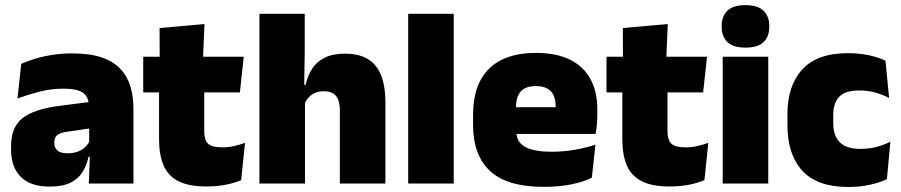

<svg xmlns="http://www.w3.org/2000/svg" viewBox="-20 -713 3502 746"><path d="M325 0 330 -126 326.5 -130.5V-283.5L325 -301.5Q325 -336 302.8 -352.2Q280.5 -368.5 227 -368.5Q178.5 -368.5 133.8 -357Q89 -345.5 48 -330.5L62.5 -465Q87.5 -476 118 -485.2Q148.5 -494.5 184.5 -500Q220.5 -505.5 261 -505.5Q329.5 -505.5 375.2 -489.8Q421 -474 448 -445.2Q475 -416.5 486.8 -377Q498.5 -337.5 498.5 -290V0ZM172.5 12Q98.5 12 60.8 -25.8Q23 -63.5 23 -133V-145.5Q23 -219.5 68.2 -254.5Q113.5 -289.5 213 -302L338.5 -318L349 -217L242.5 -201.5Q213.5 -197.5 202.2 -187.8Q191 -178 191 -159V-157Q191 -139.5 202.8 -128.5Q214.5 -117.5 242 -117.5Q265 -117.5 281.8 -123.8Q298.5 -130 309.8 -140.5Q321 -151 327.5 -163.5L352.5 -103.5H324Q316.5 -70 300.2 -44Q284 -18 253.5 -3Q223 12 172.5 12Z M781.5 11.5Q713 11.5 672.8 -9.2Q632.5 -30 615.2 -71Q598 -112 598 -172V-436H773.5V-202Q773.5 -170 788 -155.2Q802.5 -140.5 845 -140.5Q868 -140.5 890.8 -145.8Q913.5 -151 932 -158L917 -13Q891 -2 857 4.8Q823 11.5 781.5 11.5ZM536.5 -354V-492.5H927L912 -354ZM600.5 -480.5 600 -604 774.5 -619.5 768.5 -480.5Z M1300.5 0V-283Q1300.5 -306.5 1294.8 -323.5Q1289 -340.5 1275.2 -349.5Q1261.5 -358.5 1237 -358.5Q1218.5 -358.5 1204 -352Q1189.5 -345.5 1179.5 -334.8Q1169.5 -324 1163.5 -310.5L1127.5 -383.5H1167.5Q1175 -418 1192.2 -445.2Q1209.5 -472.5 1240.8 -488.5Q1272 -504.5 1320.5 -504.5Q1374.5 -504.5 1409.2 -483.5Q1444 -462.5 1460.8 -420.2Q1477.5 -378 1477.5 -313.5V0ZM988 0V-659.5H1164V-516.5L1161.5 -345.5L1165 -331.5V0Z M1566 0V-659.5H1743V0Z M2092 13Q1950.5 13 1884.2 -48.5Q1818 -110 1818 -228.5V-267Q1818 -384.5 1880.2 -446Q1942.5 -507.5 2062 -507.5Q2141.5 -507.5 2194.5 -481.2Q2247.5 -455 2274.2 -405.8Q2301 -356.5 2301 -287V-271.5Q2301 -251.5 2299.2 -230.8Q2297.5 -210 2294 -192.5H2135.5Q2137.5 -223 2138.2 -250Q2139 -277 2139 -298.5Q2139 -324.5 2131 -342.2Q2123 -360 2106 -369.2Q2089 -378.5 2062 -378.5Q2021.5 -378.5 2003.2 -357.5Q1985 -336.5 1985 -298V-253.5L1986 -234.5V-203.5Q1986 -188 1991.5 -173.5Q1997 -159 2011.8 -147.8Q2026.5 -136.5 2053.8 -130Q2081 -123.5 2124.5 -123.5Q2169 -123.5 2211.5 -130.8Q2254 -138 2293.5 -151L2279.5 -22.5Q2245 -5.5 2197.2 3.8Q2149.5 13 2092 13ZM1911.5 -192.5V-296.5H2258.5V-192.5Z M2581.5 11.5Q2513 11.5 2472.8 -9.2Q2432.5 -30 2415.2 -71Q2398 -112 2398 -172V-436H2573.5V-202Q2573.5 -170 2588 -155.2Q2602.5 -140.5 2645 -140.5Q2668 -140.5 2690.8 -145.8Q2713.5 -151 2732 -158L2717 -13Q2691 -2 2657 4.8Q2623 11.5 2581.5 11.5ZM2336.5 -354V-492.5H2727L2712 -354ZM2400.5 -480.5 2400 -604 2574.5 -619.5 2568.5 -480.5Z M2788 0V-492.5H2965V0ZM2876.5 -528Q2828 -528 2806 -549.8Q2784 -571.5 2784 -608.5V-612.5Q2784 -649.5 2806 -671.2Q2828 -693 2876.5 -693Q2924.5 -693 2946.8 -671.2Q2969 -649.5 2969 -612.5V-608.5Q2969 -571 2946.8 -549.5Q2924.5 -528 2876.5 -528Z M3276 13.5Q3155.5 13.5 3097.5 -49.5Q3039.5 -112.5 3039.5 -227V-269.5Q3039.5 -380.5 3097.5 -443.5Q3155.5 -506.5 3275.5 -506.5Q3305 -506.5 3331.5 -502.8Q3358 -499 3380.5 -492.2Q3403 -485.5 3420.5 -477L3434.5 -332.5Q3410 -345 3381.5 -353.2Q3353 -361.5 3318 -361.5Q3264 -361.5 3240.8 -337Q3217.5 -312.5 3217.5 -266.5V-234Q3217.5 -186 3243 -160.2Q3268.5 -134.5 3323 -134.5Q3357 -134.5 3384.8 -142Q3412.5 -149.5 3439.5 -162L3426 -17Q3398.5 -3.5 3359.5 5Q3320.5 13.5 3276 13.5Z"/></svg>

Font: Anek Bangla Medium ExtraBold
Style: Regular
Weight: 800
Version: Version 1.003